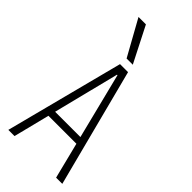

<svg xmlns="http://www.w3.org/2000/svg" viewBox="-309 -1059 1117 1117"><g transform="rotate(45 250.0 -500.0)"><path d="M28 0 217 -730H283L472 0H421L252 -674H248L79 0ZM114 -223V-267H386V-223ZM221 -780 99 -1000H160L272 -780Z"/></g></svg>

Font: M PLUS 1 Code Light
Style: Regular
Weight: 300
Designer: Coji Morishita
Foundry: UNDERFOREST DESIGN
Version: Version 1.002